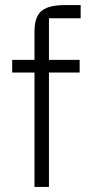

<svg xmlns="http://www.w3.org/2000/svg" viewBox="-20 -737 358 757"><path d="M173 0H116V-614Q116 -650 127.5 -673Q139 -696 165.5 -706.5Q192 -717 236 -717H298V-665H173ZM28 -451V-501H294V-451Z"/></svg>

Font: 42dot Sans Light
Style: Regular
Weight: 300
Designer: 42dot
Version: Version 1.000